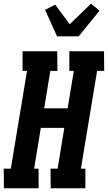

<svg xmlns="http://www.w3.org/2000/svg" viewBox="-35 -1010 579 1030"><path d="M-14 0 -15 -105H23L110 -630H86V-735H272L273 -630H235L202 -429H328L361 -630H337V-735H523L524 -630H486L399 -105H423V0H237L236 -105H274L310 -324H184L148 -105H172V0ZM271 -815 207 -957 261 -985 339 -880 453 -990 499 -953 387 -815Z"/></svg>

Font: Iosevka Curly Slab Extrabold
Style: Italic
Weight: 800
Italic angle: -9°
Monospace: yes
Designer: Belleve Invis
Foundry: Belleve Invis
Version: Version 22.1.2; ttfautohint (v1.8.4)